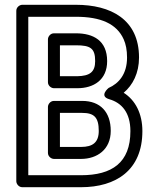

<svg xmlns="http://www.w3.org/2000/svg" viewBox="-20 -756 649 801"><path d="M524 -209C524 -77 447 -25 318 -25H98V-686H297C400 -686 467 -657 496 -592C505 -572 510 -547 510 -516C510 -447 476 -408 433 -389C433 -389 391 -355 436 -342C488 -327 524 -286 524 -209ZM297 -736H73C62 -736 48 -726 48 -711V0C48 11 58 25 73 25H318C464 25 574 -46 574 -209C574 -282 545 -338 496 -369C534 -401 560 -451 560 -516C560 -676 441 -736 297 -736ZM442 -210C442 -289 398 -335 323 -335H205C190 -335 180 -321 180 -310V-118C180 -103 194 -93 205 -93H318C385 -93 442 -132 442 -210ZM392 -210C392 -162 367 -143 318 -143H230V-285H323C372 -285 392 -267 392 -210ZM427 -501C427 -587 369 -617 297 -617H205C190 -617 180 -603 180 -592V-413C180 -398 194 -388 205 -388H303C370 -388 427 -422 427 -501ZM377 -501C377 -455 354 -439 302 -438H230V-567H297C357 -567 377 -555 377 -501Z"/></svg>

Font: Asimov
Style: NarOu
Weight: 500
Designer: Google
Version: Version 2.000980; 2014